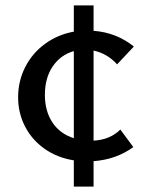

<svg xmlns="http://www.w3.org/2000/svg" viewBox="-20 -590 541 710"><path d="M473 -46Q409 0 326 6V100H253V3Q191 -7 144.5 -40Q98 -73 72.5 -122.5Q47 -172 47 -230Q47 -290 73 -341.5Q99 -393 146 -427.5Q193 -462 253 -473V-570H326V-476Q410 -470 475 -418L413 -352Q377 -392 326 -403V-70Q387 -73 425 -111ZM253 -79V-401Q204 -387 175 -344.5Q146 -302 146 -239Q146 -179 174 -137Q202 -95 253 -79Z"/></svg>

Font: Ysabeau Semibold
Style: Regular
Weight: 600
Designer: Christian Thalmann (Catharsis Fonts)
Version: Version 0.003